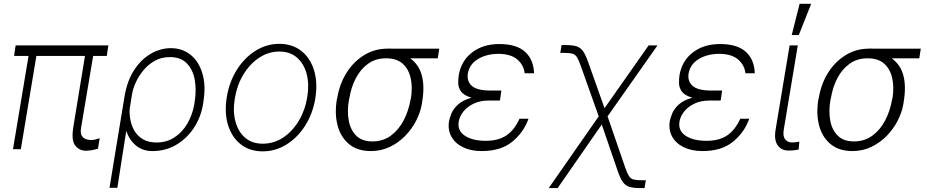

<svg xmlns="http://www.w3.org/2000/svg" viewBox="-20 -784 4872 1009"><path d="M549.4 -545.5 541.2 -490.1H469.5L405.9 -111.2Q401.3 -83.1 410.3 -69.6Q419.4 -56.1 433.8 -52Q448.2 -47.9 458.8 -47.9Q470.2 -47.9 483.7 -51.5Q497.2 -55 503.9 -57.9L494.7 -2.5Q488.3 -0.7 472.1 3.4Q456 7.5 430.8 8.2Q395.2 7.5 374.3 -20.6Q353.3 -48.7 366.5 -123.6L426.5 -490.1H171.2L89.5 0H48.3L130 -490.1H54L62.1 -545.5Z M555.4 203.1 633.9 -274.1Q647.7 -358.7 685 -415.8Q722.3 -473 773.1 -502Q823.9 -530.9 877.8 -530.9Q937.9 -530.9 981.4 -496.1Q1024.9 -461.3 1043.9 -397.2Q1062.9 -333.1 1048.3 -245.7L1046.9 -235.8Q1035.2 -166.2 998 -110.6Q960.9 -55 905.2 -22.5Q849.4 9.9 780.9 9.9Q730.5 9.9 695.3 -18.6Q660.2 -47.2 643.5 -95.9L596.6 203.1ZM661.2 -208.8Q659.8 -182.2 665.7 -152Q671.5 -121.8 687.3 -95.3Q703.1 -68.9 731.4 -52Q759.6 -35.2 802.6 -35.2Q855.5 -35.2 896.5 -61.8Q937.5 -88.4 964.3 -134.1Q991.1 -179.7 1001.1 -235.8L1002.5 -245.7Q1013.1 -310.4 1003.4 -364.5Q993.6 -418.7 961.5 -451.3Q929.3 -484 872.5 -484Q828.1 -484 793.1 -464.3Q758.2 -444.6 733 -413.7Q707.7 -382.8 692.6 -348.7Q677.6 -314.6 673.3 -285.9Z M1360.4 11.4Q1292.3 11.4 1245.2 -25.6Q1198.2 -62.5 1178.3 -127Q1158.4 -191.4 1171.9 -274.5Q1185.4 -355.5 1225.5 -418.5Q1265.6 -481.5 1323.5 -517.6Q1381.4 -553.6 1447.4 -553.6Q1516.3 -553.6 1563.4 -516.5Q1610.4 -479.4 1630.3 -414.8Q1650.2 -350.1 1637.1 -267Q1623.6 -186.4 1583.5 -123.4Q1543.3 -60.4 1485.3 -24.5Q1427.2 11.4 1360.4 11.4ZM1360.8 -28.8Q1419.4 -28.8 1468.4 -61.4Q1517.4 -94.1 1550.6 -149.9Q1583.8 -205.6 1594.8 -274.5Q1605.8 -341.3 1591.6 -395.2Q1577.4 -449.2 1540.8 -481.2Q1504.3 -513.1 1448.2 -513.1Q1390.3 -513.1 1341.1 -480.1Q1291.9 -447.1 1258.5 -391.3Q1225.1 -335.6 1214.1 -267Q1202.8 -200.6 1217 -146.5Q1231.2 -92.3 1267.9 -60.5Q1304.7 -28.8 1360.8 -28.8Z M1749.6 -258.5 1752.5 -269.9Q1764.6 -343 1801.1 -401.5Q1837.7 -459.9 1893.3 -494.1Q1948.9 -528.4 2016.7 -528.4Q2026.6 -529.5 2035.5 -528.4H2288.4L2280.5 -477.6H2135.7Q2182.9 -443.2 2197.4 -385.3Q2212 -327.4 2198.5 -248.6L2197.1 -238.6Q2189.6 -193.9 2166.9 -149.7Q2144.2 -105.5 2108.8 -69.4Q2073.5 -33.4 2027.9 -11.7Q1982.2 9.9 1928.6 9.9Q1859.7 9.9 1815.7 -25.6Q1771.7 -61.1 1754.8 -122Q1737.9 -182.9 1749.6 -258.5ZM1816.4 -269.9 1813.6 -258.5Q1803.6 -201 1812.5 -151.3Q1821.4 -101.6 1851.9 -71.2Q1882.5 -40.8 1936.8 -40.8Q1992.9 -40.8 2034.1 -71.2Q2075.3 -101.6 2101.2 -151.3Q2127.1 -201 2137.1 -258.5L2139.9 -269.9Q2148.4 -325.3 2138.3 -372.7Q2128.2 -420.1 2096.6 -448.9Q2065 -477.6 2008.5 -477.6Q1954.2 -477.6 1914.2 -448.9Q1874.3 -420.1 1849.8 -372.7Q1825.3 -325.3 1816.4 -269.9Z M2608 -259.6H2607.2L2606.9 -255.7H2549.4Q2503.2 -255.7 2469.3 -239.5Q2435.4 -223.4 2415.3 -198Q2395.2 -172.6 2390.6 -144.5Q2382.8 -97.3 2422.9 -70.7Q2463.1 -44 2532.7 -44Q2599.1 -44 2641.2 -72.3Q2683.2 -100.5 2710.2 -160.2H2757.5Q2731.5 -87.4 2671.3 -38.7Q2611.2 9.9 2511.7 9.9Q2454.5 9.9 2413.2 -10.3Q2371.8 -30.5 2352.1 -66.2Q2332.4 -101.9 2339.8 -147.7Q2343 -165.1 2353 -188.9Q2362.9 -212.7 2387.4 -235.1Q2411.9 -257.5 2458.1 -270.6Q2418 -282.3 2403.2 -302.7Q2388.5 -323.2 2388.1 -346.6Q2387.8 -370 2391 -390.3Q2404.5 -465.6 2461.8 -509.1Q2519.2 -552.6 2604 -552.6Q2694.2 -552.6 2739.2 -511.9Q2784.1 -471.2 2786.6 -398.8H2737.2Q2732.6 -442.5 2698.3 -471.6Q2664.1 -500.7 2599.8 -501.1Q2536.2 -500.7 2491.5 -473.4Q2446.7 -446 2438.6 -397.7Q2432.2 -357.2 2459.7 -332.7Q2487.2 -308.2 2556.8 -308.2H2614.7Z M2863.6 204.5 3126.4 -172.6 3032.3 -437.1Q3021.3 -468.8 3012.1 -483.3Q3002.8 -497.9 2988.1 -502Q2973.4 -506 2945 -506H2924.4L2931.1 -547.2H2951.7Q2989 -547.2 3010.1 -540.5Q3031.2 -533.7 3044.6 -514.4Q3057.9 -495 3071.4 -456.3L3157 -215.6L3388.8 -545.5H3435.4L3172.9 -172.6L3265.6 96.6Q3276.3 127.1 3285.5 141.3Q3294.7 155.5 3310 159.4Q3325.3 163.4 3353.3 163.4H3373.9L3367.2 204.5H3346.6Q3310 204.5 3288.4 198.2Q3266.7 191.8 3253.2 172.6Q3239.7 153.4 3226.6 115.8L3142.4 -129.6L2910.5 204.5Z M3768.1 -259.6H3767.4L3767 -255.7H3709.5Q3663.4 -255.7 3629.4 -239.5Q3595.5 -223.4 3575.5 -198Q3555.4 -172.6 3550.8 -144.5Q3543 -97.3 3583.1 -70.7Q3623.2 -44 3692.8 -44Q3759.2 -44 3801.3 -72.3Q3843.4 -100.5 3870.4 -160.2H3917.6Q3891.7 -87.4 3831.5 -38.7Q3771.3 9.9 3671.9 9.9Q3614.7 9.9 3573.3 -10.3Q3532 -30.5 3512.3 -66.2Q3492.5 -101.9 3500 -147.7Q3503.2 -165.1 3513.1 -188.9Q3523.1 -212.7 3547.6 -235.1Q3572.1 -257.5 3618.3 -270.6Q3578.1 -282.3 3563.4 -302.7Q3548.7 -323.2 3548.3 -346.6Q3547.9 -370 3551.1 -390.3Q3564.6 -465.6 3622 -509.1Q3679.3 -552.6 3764.2 -552.6Q3854.4 -552.6 3899.3 -511.9Q3944.2 -471.2 3946.7 -398.8H3897.4Q3892.8 -442.5 3858.5 -471.6Q3824.2 -500.7 3759.9 -501.1Q3696.4 -500.7 3651.6 -473.4Q3606.9 -446 3598.7 -397.7Q3592.3 -357.2 3619.9 -332.7Q3647.4 -308.2 3717 -308.2H3774.9Z M4129.6 -545.5H4172.6L4098.7 -101.9Q4093 -68.5 4106.2 -52Q4119.3 -35.5 4141 -35.5Q4155.9 -35.5 4166.9 -37.3Q4177.9 -39.1 4180.8 -39.8L4177.2 1.8Q4171.9 2.8 4158.2 5Q4144.5 7.1 4123.2 7.1Q4085.9 7.1 4066.6 -20.8Q4047.2 -48.7 4055.8 -101.9ZM4140.6 -599.8 4182.2 -764.2H4242.9L4177.9 -599.8Z M4280.2 -258.5 4283 -269.9Q4295.1 -343 4331.7 -401.5Q4368.3 -459.9 4423.8 -494.1Q4479.4 -528.4 4547.2 -528.4Q4557.2 -529.5 4566.1 -528.4H4818.9L4811.1 -477.6H4666.2Q4713.4 -443.2 4728 -385.3Q4742.5 -327.4 4729 -248.6L4727.6 -238.6Q4720.2 -193.9 4697.4 -149.7Q4674.7 -105.5 4639.4 -69.4Q4604 -33.4 4558.4 -11.7Q4512.8 9.9 4459.2 9.9Q4390.3 9.9 4346.2 -25.6Q4302.2 -61.1 4285.3 -122Q4268.5 -182.9 4280.2 -258.5ZM4346.9 -269.9 4344.1 -258.5Q4334.2 -201 4343 -151.3Q4351.9 -101.6 4382.5 -71.2Q4413 -40.8 4467.3 -40.8Q4523.4 -40.8 4564.6 -71.2Q4605.8 -101.6 4631.7 -151.3Q4657.7 -201 4667.6 -258.5L4670.5 -269.9Q4679 -325.3 4668.9 -372.7Q4658.7 -420.1 4627.1 -448.9Q4595.5 -477.6 4539.1 -477.6Q4484.7 -477.6 4444.8 -448.9Q4404.8 -420.1 4380.3 -372.7Q4355.8 -325.3 4346.9 -269.9Z"/></svg>

Font: Inter Extra Light  BETA
Style: Italic
Weight: 200
Italic angle: 9.39999°
Designer: Rasmus Andersson
Foundry: rsms
Version: Version 3.011;git-f93a4a705